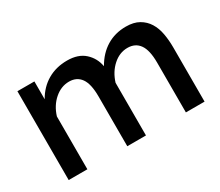

<svg xmlns="http://www.w3.org/2000/svg" viewBox="-98 -755 1123 979"><g transform="rotate(-30 463.5 -266.0)"><path d="M866 0H756V-293Q756 -366 732 -400Q708 -434 662 -434Q615 -434 576.5 -399.5Q538 -365 521 -310V0H411V-293Q411 -367 387 -400.5Q363 -434 318 -434Q271 -434 232 -400Q193 -366 176 -311V0H66V-523H166V-418Q197 -473 247.5 -502.5Q298 -532 363 -532Q428 -532 465.5 -498Q503 -464 512 -413Q545 -471 595 -501.5Q645 -532 709 -532Q755 -532 785.5 -514.5Q816 -497 834 -468Q852 -439 859 -400.5Q866 -362 866 -319Z"/></g></svg>

Font: IngvarSans
Style: Regular
Weight: 600
Version: Version 3.000